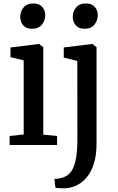

<svg xmlns="http://www.w3.org/2000/svg" viewBox="-20 -814 661 1078"><path d="M34 0V-50.5L113 -59V-475L39 -493V-547.5L197 -567H199.5L223 -549V-58L300.5 -50.5V0ZM159 -652.5Q127 -652.5 110.2 -672.2Q93.5 -692 93.5 -719Q93.5 -748.5 111.8 -771.5Q130 -794.5 167 -794.5H168Q200.5 -794.5 217.2 -775.2Q234 -756 234 -729Q234 -699.5 215.5 -676Q197 -652.5 160 -652.5ZM349.5 243Q341.5 243.5 329 243.2Q316.5 243 305.5 242Q294.5 241 291 239L285.5 191Q293 191 308 188.8Q323 186.5 340 180Q368.5 169.5 384.8 140.8Q401 112 407.8 68.2Q414.5 24.5 414.5 -30.5L414 -472L338 -490.5V-547.5L496.5 -567H499L522 -549V-7Q522 55 508.2 101Q494.5 147 470 177.8Q445.5 208.5 414.5 224.5Q383.5 240.5 349.5 243ZM454 -652.5Q422 -652.5 405.2 -672.2Q388.5 -692 388.5 -719Q388.5 -748.5 406.8 -771.5Q425 -794.5 462 -794.5H463Q495.5 -794.5 512.2 -775.2Q529 -756 529 -729Q529 -699.5 510.5 -676Q492 -652.5 455 -652.5Z"/></svg>

Font: Merriweather 20pt Medium
Style: Regular
Weight: 500
Version: Version 2.100